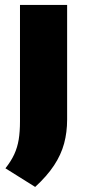

<svg xmlns="http://www.w3.org/2000/svg" viewBox="-20 -615 353 778"><path d="M122.5 142.5 2 67Q25 38 37.8 10.2Q50.5 -17.5 55.8 -49.5Q61 -81.5 61 -123V-595H252V-130Q252 -79 239.8 -33.5Q227.5 12 199 55.2Q170.5 98.5 122.5 142.5Z"/></svg>

Font: Encode Sans SC Condensed Thin ExtraBold
Style: Regular
Weight: 800
Version: Version 3.002